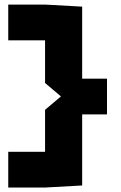

<svg xmlns="http://www.w3.org/2000/svg" viewBox="-20 -739 541 859"><path d="M346.6 -228.4 181.6 -367.7V-718.5L347.6 -709.3V-228.4ZM16.9 100V-59.8H181.6V100ZM16.9 -558.7V-718.5H181.6V-558.7ZM347.6 -227.2V-387H458.7V-227.2ZM181.6 100V-247.7L346.6 -387H347.6V90.8Z"/></svg>

Font: Foldit Thin
Style: Regular
Weight: 100
Designer: Sophia Tai
Foundry: Sophia Tai
Version: Version 1.003